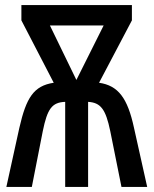

<svg xmlns="http://www.w3.org/2000/svg" viewBox="-20 -734 603 754"><path d="M56 -232 5 0H105L148 -219C166 -307 184 -332 236 -334V0H326V-334C375 -331 395 -306 413 -219L457 0H558L506 -233C481 -348 445 -398 369 -409L498 -654V-714H64V-654L191 -409C112 -397 83 -350 56 -232ZM280 -420 176 -634H387Z"/></svg>

Font: Noto Sans Mono SemiCondensed Medium
Style: Regular
Weight: 500
Width: 4
Designer: Monotype Design Team
Foundry: Monotype Imaging Inc.
Version: Version 2.014